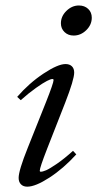

<svg xmlns="http://www.w3.org/2000/svg" viewBox="-20 -683 361 714"><path d="M253.9 -550.8Q233.4 -550.8 220 -563.7Q206.5 -576.7 206.5 -596.2Q206.5 -622.6 227.1 -642.6Q247.6 -662.6 273.4 -662.6Q294.4 -662.6 307.9 -649.9Q321.3 -637.2 321.3 -617.2Q321.3 -590.8 300.8 -570.8Q280.3 -550.8 253.9 -550.8ZM81.5 11.2Q66.4 11.2 57.9 2.4Q49.3 -6.3 49.3 -21.5Q49.3 -48.8 83 -132.8L151.4 -304.2Q179.2 -374.5 179.2 -385.3Q179.2 -389.2 174.8 -389.2Q168.9 -389.2 154.8 -382.1Q140.6 -375 114 -356.2Q87.4 -337.4 57.1 -310.5L43.9 -322.8Q88.4 -374 141.8 -409.4Q195.3 -444.8 223.6 -444.8Q238.8 -444.8 247.3 -436.5Q255.9 -428.2 255.9 -413.1Q255.9 -387.2 222.7 -301.8L155.3 -129.9Q127.9 -59.6 127.9 -48.3Q127.9 -44.4 131.8 -44.4Q138.7 -44.4 151.9 -50Q165 -55.7 192.4 -74.5Q219.7 -93.3 251.5 -122.1L263.7 -108.9Q215.8 -56.2 163.8 -22.5Q111.8 11.2 81.5 11.2Z"/></svg>

Font: Elstob
Style: Italic
Weight: 400
Italic angle: -20°
Designer: Peter S. Baker
Version: Version 1.015